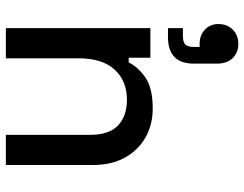

<svg xmlns="http://www.w3.org/2000/svg" viewBox="-109 -724 833 655"><g transform="rotate(90 307.5 -396.5)"><path d="M76 0V-493H177V-419H193Q207 -449 243 -475Q279 -501 350 -501Q406 -501 449.5 -476Q493 -451 518 -405.5Q543 -360 543 -296V0H440V-288Q440 -352 408 -382.5Q376 -413 320 -413Q256 -413 217.5 -371Q179 -329 179 -249V0ZM76 -553V-604H103Q124 -604 132 -612.5Q140 -621 140 -641V-661H130Q100 -661 81 -679Q62 -697 62 -725Q62 -755 81 -774Q100 -793 130 -793Q160 -793 178.5 -773.5Q197 -754 197 -721V-641Q197 -553 106 -553Z"/></g></svg>

Font: Space Grotesk Light Medium
Style: Regular
Weight: 500
Version: Version 2.000